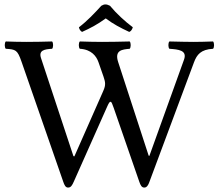

<svg xmlns="http://www.w3.org/2000/svg" viewBox="-20 -834 991 866"><path d="M476 -808C460.6 -815.7 451 -816.4 437 -808C406 -774 373 -739 336 -711C338 -702 341 -696 350 -690C388 -707 420 -724 457 -751C490 -726 524 -708 563 -690C572.1 -693.8 576.2 -701.9 579 -711C543 -738 506 -772 476 -808ZM810 -565 653.7 -130.7 650.5 -132 513 -554C495.5 -607.8 531 -611 565 -614C571 -620 571 -641 565 -647C524 -646 480 -645 440 -645C407 -645 372 -646 340 -647C334 -641 334 -620 340 -614C393 -611 415 -579.7 424 -554L447 -488C450.9 -476 454 -466 454 -457C454 -446.7 452.5 -438.9 445 -422L315.5 -128.7L311.2 -129.7L165 -572C153.4 -607.1 180 -612 215 -614C221 -620 221 -641 215 -647C182 -646 138 -645 99 -645C64.3 -645 35 -646 6 -647C0 -641 0 -620 6 -614C51 -611 58.4 -609.5 77 -556L265 -15C270.4 0.9 275.5 12 287 12C300 12 305.6 1.6 313 -15L462 -350C470.9 -370 474 -375 479 -375C483 -375 487.1 -364.1 493 -347L608 -15C613.9 2 619 12 631 12C642 12 649 1 654 -14L855 -553C867.9 -587.7 886 -611 941 -614C947 -620 947 -641 941 -647C912 -646 880 -645 854 -645C828 -645 784 -646 744 -647C738 -641 738 -620 744 -614C785 -611 825.3 -607.6 810 -565Z"/></svg>

Font: Libertinus Serif
Style: Regular
Weight: 400
Designer: Philipp H. Poll
Foundry: Khaled Hosny
Version: Version 6.2